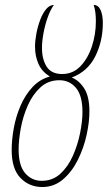

<svg xmlns="http://www.w3.org/2000/svg" viewBox="-20 -744 434 773"><path d="M150 9Q98 9 62.5 -27.5Q27 -64 27 -140Q27 -181 35.5 -228Q44 -275 62.5 -318Q81 -361 110.5 -393Q140 -425 181 -436Q149 -455 135 -486.5Q121 -518 121 -556Q121 -580 126.5 -609Q132 -638 142 -664.5Q152 -691 166 -707.5Q180 -724 197 -724Q183 -705 172 -674Q161 -643 155 -610Q149 -577 149 -551Q149 -505 168 -475.5Q187 -446 230 -446Q274 -446 304 -477.5Q334 -509 350 -557.5Q366 -606 366 -658Q366 -700 357 -724Q376 -724 385 -703.5Q394 -683 394 -651Q394 -578 363.5 -517Q333 -456 269 -432Q300 -419 320 -386.5Q340 -354 340 -295Q340 -252 328.5 -200Q317 -148 293.5 -100.5Q270 -53 234 -22Q198 9 150 9ZM148 -16Q192 -16 223 -44.5Q254 -73 273.5 -117Q293 -161 302.5 -208.5Q312 -256 312 -293Q312 -359 286 -390Q260 -421 219 -421Q174 -421 142.5 -392Q111 -363 91.5 -318.5Q72 -274 63.5 -226.5Q55 -179 55 -142Q55 -77 81.5 -46.5Q108 -16 148 -16Z"/></svg>

Font: Noto Serif ExtraCondensed Thin
Style: Italic
Weight: 100
Width: 2
Italic angle: -12°
Designer: Monotype Design Team
Foundry: Monotype Imaging Inc.
Version: Version 2.013